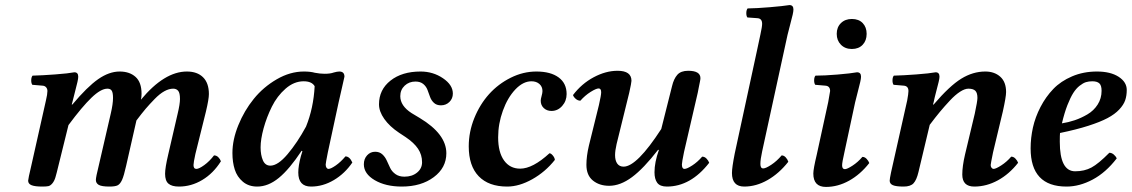

<svg xmlns="http://www.w3.org/2000/svg" viewBox="-20 -718 4415 749"><path d="M262.2 -318.8 259.8 -310.1H262.2Q320.3 -379.4 363 -409.2Q405.8 -439 446.8 -439Q485.4 -439 508.8 -418Q532.2 -397 532.2 -352.1Q532.2 -339.8 529.8 -329.1Q621.1 -439 709 -439Q749.5 -439 772.2 -416.5Q794.9 -394 794.9 -351.1Q794.9 -331.5 783.2 -282.2L742.2 -117.2Q734.9 -83.5 734.9 -74.2Q734.9 -59.1 746.1 -59.1Q756.3 -59.1 776.9 -74Q797.4 -88.9 814.9 -111.8Q824.7 -111.8 831.8 -104.5Q838.9 -97.2 841.8 -88.9Q812 -41.5 769 -15.9Q726.1 9.8 678.2 9.8Q650.4 9.8 637.2 -1.5Q624 -12.7 624 -40Q624 -63.5 636.2 -115.2L672.9 -273.9Q682.1 -312 682.1 -332Q682.1 -355.5 675 -363.8Q668 -372.1 655.8 -372.1Q639.2 -372.1 621.1 -362.1Q603 -352.1 583.3 -331.8Q563.5 -311.5 548.3 -293.7Q533.2 -275.9 512.2 -248L472.2 -71.8Q463.4 -32.2 456.1 -16.1Q448.7 0 439 4.9Q429.2 9.8 407.2 9.8Q376.5 9.8 365.2 3.2Q354 -3.4 354 -16.1Q354 -26.9 365.2 -71.8L412.1 -274.9Q420.9 -312.5 420.9 -335.9Q420.9 -356 416 -364Q411.1 -372.1 398.9 -372.1Q373.5 -372.1 336.9 -336.9Q300.3 -301.8 247.1 -230L208 -71.8Q200.7 -41 196.3 -26.4Q191.9 -11.7 184.3 -2.7Q176.8 6.3 168.9 8.1Q161.1 9.8 145 9.8Q115.7 9.8 102.8 4.4Q89.8 -1 89.8 -13.2Q89.8 -20 102.1 -71.8L159.2 -326.2Q165 -350.6 165 -362.8Q165 -371.6 159.9 -377.4Q154.8 -383.3 146 -383.8L106 -387.2Q101.6 -393.6 101.8 -405.3Q102.1 -417 106.9 -422.9Q144 -423.8 195.8 -427.7Q247.6 -431.6 270 -436Q285.2 -436 285.2 -418.9Q285.2 -411.6 282.2 -398.4Q279.3 -385.3 272.7 -360.4Q266.1 -335.4 262.2 -318.8Z M1173.8 -224.1Q1203.1 -296.4 1207.5 -381.8Q1196.3 -400.9 1164.6 -400.9Q1127 -400.9 1094 -372.1Q1061 -343.3 1040.5 -301.8Q1020 -260.3 1008.3 -217.5Q996.6 -174.8 996.6 -143.1Q996.6 -113.3 1005.6 -92.5Q1014.6 -71.8 1034.7 -71.8Q1064 -71.8 1101.8 -116.5Q1139.6 -161.1 1173.8 -224.1ZM1303.7 -439Q1323.7 -439 1323.7 -418.9Q1320.8 -405.8 1314.2 -376.7Q1307.6 -347.7 1300.8 -317.9L1258.8 -123Q1250.5 -81.1 1250.5 -76.2Q1250.5 -68.4 1253.7 -63.7Q1256.8 -59.1 1261.7 -59.1Q1270.5 -59.1 1289.8 -72.5Q1309.1 -85.9 1327.6 -107.9Q1343.8 -107.9 1354.5 -84Q1325.2 -41 1282.5 -15.6Q1239.7 9.8 1193.4 9.8Q1143.6 9.8 1143.6 -44.9Q1143.6 -70.8 1153.8 -108.9L1159.7 -127.9L1156.7 -129.9Q1108.9 -57.6 1067.6 -23.9Q1026.4 9.8 983.4 9.8Q949.7 9.8 927.2 -9.3Q904.8 -28.3 895.8 -56.6Q886.7 -85 886.7 -121.1Q886.7 -172.9 909.7 -229.5Q932.6 -286.1 970 -332.3Q1007.3 -378.4 1059.6 -408.7Q1111.8 -439 1165.5 -439Q1190.9 -439 1208.5 -434.1Q1228.5 -430.2 1246.6 -430.2Q1268.6 -430.2 1281.7 -435.1Q1295.4 -439 1303.7 -439Z M1399.4 -77.1Q1399.4 -98.1 1412.1 -112.1Q1424.8 -126 1443.4 -126Q1460.4 -126 1471.4 -116Q1482.4 -106 1488.8 -91.6Q1495.1 -77.1 1502 -63Q1508.8 -48.8 1522.7 -38.8Q1536.6 -28.8 1557.6 -28.8Q1587.4 -28.8 1606.9 -44.7Q1626.5 -60.5 1626.5 -85Q1626.5 -114.3 1610.8 -137.7Q1595.2 -161.1 1562.5 -183.1L1536.6 -200.2Q1500 -224.6 1479.2 -253.9Q1458.5 -283.2 1458.5 -311Q1458.5 -368.2 1503.4 -403.6Q1548.3 -439 1620.6 -439Q1669.4 -439 1708 -412.8Q1746.6 -386.7 1746.6 -353Q1746.6 -333.5 1733.2 -320.3Q1719.7 -307.1 1700.2 -307.1Q1683.1 -307.1 1672.9 -316.7Q1662.6 -326.2 1657.7 -339.8Q1652.8 -353.5 1647.7 -367.2Q1642.6 -380.9 1631.1 -390.4Q1619.6 -399.9 1600.6 -399.9Q1575.7 -399.9 1558.6 -383.8Q1541.5 -367.7 1541.5 -342.8Q1541.5 -305.2 1585.4 -276.9L1617.2 -257.8Q1721.2 -195.3 1721.2 -120.1Q1721.2 -63.5 1672.1 -26.9Q1623 9.8 1547.4 9.8Q1484.4 9.8 1441.9 -15.1Q1399.4 -40 1399.4 -77.1Z M2144.5 -94.2Q2107.4 -47.4 2056.4 -18.8Q2005.4 9.8 1958.5 9.8Q1886.2 9.8 1847.4 -30.5Q1808.6 -70.8 1808.6 -147Q1808.6 -203.6 1830.3 -257.3Q1852.1 -311 1887.9 -350.8Q1923.8 -390.6 1972.4 -414.8Q2021 -439 2072.3 -439Q2127.9 -439 2159.2 -416Q2190.4 -393.1 2190.4 -351.1Q2190.4 -324.2 2173.1 -304.7Q2155.8 -285.2 2131.3 -285.2Q2113.3 -285.2 2101.3 -296.4Q2089.4 -307.6 2089.4 -325.2Q2089.4 -331.5 2092.8 -343.5Q2096.2 -355.5 2096.2 -362.8Q2096.2 -379.9 2084.2 -390.4Q2072.3 -400.9 2053.2 -400.9Q2020.5 -400.9 1990.2 -368.9Q1960 -336.9 1941.7 -286.1Q1923.3 -235.4 1923.3 -182.1Q1923.3 -124 1946.3 -92Q1969.2 -60.1 2009.3 -60.1Q2058.1 -60.1 2123.5 -120.1Q2129.4 -120.1 2136.7 -111.3Q2144 -102.5 2144.5 -94.2Z M2550.3 -132.8 2547.4 -133.8Q2490.7 -60.5 2445.3 -26.9Q2399.9 6.8 2356.4 6.8Q2318.4 6.8 2293 -13.7Q2267.6 -34.2 2267.6 -75.2Q2267.6 -108.4 2277.3 -149.9L2316.4 -308.1Q2325.2 -346.7 2325.2 -357.9Q2325.2 -373 2315.4 -373Q2305.7 -373 2283.9 -359.4Q2262.2 -345.7 2244.1 -325.2Q2234.4 -325.2 2226.1 -332.3Q2217.8 -339.4 2215.3 -347.2Q2249 -391.6 2296.1 -416.7Q2343.3 -441.9 2389.2 -441.9Q2443.4 -441.9 2443.4 -402.8Q2443.4 -395.5 2434.6 -356L2385.3 -155.8Q2379.4 -129.9 2379.4 -112.8Q2379.4 -91.8 2387.9 -79.8Q2396.5 -67.9 2412.6 -67.9Q2464.4 -67.9 2559.6 -214.8L2601.6 -381.8Q2608.4 -410.6 2622.3 -426.3Q2636.2 -441.9 2664.6 -441.9Q2712.4 -441.9 2712.4 -413.1Q2712.4 -408.7 2710.4 -398.9Q2708.5 -389.2 2705.8 -376.2Q2703.1 -363.3 2702.1 -356.9L2648.4 -125Q2640.1 -84.5 2640.1 -76.2Q2640.1 -59.1 2650.4 -59.1Q2659.7 -59.1 2680.4 -72.5Q2701.2 -85.9 2719.2 -106.9Q2729 -106.9 2736.3 -99.1Q2743.7 -91.3 2746.6 -83Q2674.3 9.8 2581.5 9.8Q2554.7 9.8 2543.9 -4.9Q2533.2 -19.5 2533.2 -45.9Q2533.2 -84.5 2550.3 -132.8Z M2931.2 -512.2 2946.3 -583Q2953.1 -613.8 2953.1 -625Q2953.1 -645.5 2935.5 -647L2895.5 -649.9Q2891.1 -656.2 2891.4 -667.7Q2891.6 -679.2 2896.5 -685.1Q2931.2 -685.5 2983.4 -689.9Q3035.6 -694.3 3059.6 -698.2Q3075.2 -698.2 3075.2 -681.2Q3075.2 -673.8 3072.3 -660.9Q3069.3 -647.9 3062.7 -623Q3056.2 -598.1 3052.2 -582L2953.1 -127Q2946.3 -96.2 2946.3 -78.1Q2946.3 -61 2957.5 -61Q2967.3 -61 2988.8 -75.2Q3010.3 -89.4 3029.3 -111.8Q3038.1 -111.8 3045.4 -103.8Q3052.7 -95.7 3055.2 -86.9Q3019 -41 2974.4 -15.6Q2929.7 9.8 2883.3 9.8Q2835.4 9.8 2835.4 -43Q2835.4 -64.5 2846.2 -119.1Z M3315.9 -318.8 3273.9 -123Q3265.1 -84.5 3265.1 -73.2Q3265.1 -58.1 3275.9 -58.1Q3284.7 -58.1 3305.7 -71.8Q3326.7 -85.4 3344.2 -106Q3353.5 -106 3360.8 -98.1Q3368.2 -90.3 3371.1 -82Q3336.4 -37.6 3292.5 -13.2Q3248.5 11.2 3202.1 11.2Q3152.8 11.2 3152.8 -41Q3152.8 -58.6 3166 -113.8L3210.9 -319.8Q3218.3 -360.8 3218.3 -362.8Q3218.3 -382.3 3200.2 -383.8L3160.2 -387.2Q3155.8 -393.6 3156 -405.3Q3156.2 -417 3161.1 -422.9Q3195.3 -422.9 3247.3 -427.2Q3299.3 -431.6 3323.2 -436Q3338.9 -436 3338.9 -418.9Q3338.9 -411.6 3335.9 -398.4Q3333 -385.3 3326.4 -360.4Q3319.8 -335.4 3315.9 -318.8ZM3303.2 -644Q3330.1 -644 3345.5 -627.9Q3360.8 -611.8 3360.8 -585.9Q3360.8 -559.6 3345.2 -543.2Q3329.6 -526.9 3303.2 -526.9Q3276.9 -526.9 3260.5 -543.5Q3244.1 -560.1 3244.1 -585.9Q3244.1 -611.8 3260.5 -627.9Q3276.9 -644 3303.2 -644Z M3450.7 -13.2Q3450.7 -20 3456.1 -45.9L3519 -326.2Q3523.9 -353 3523.9 -362.8Q3523.9 -382.3 3505.9 -383.8L3465.8 -387.2Q3461.4 -393.6 3461.7 -405.3Q3461.9 -417 3466.8 -422.9Q3503.4 -423.8 3554.9 -427.7Q3606.4 -431.6 3629.9 -436Q3645 -436 3645 -418.9Q3645 -412.1 3641.6 -397.9Q3638.2 -383.8 3632.1 -360.8Q3626 -337.9 3622.1 -318.8L3619.6 -310.1H3622.1Q3684.6 -383.3 3730 -411.1Q3775.4 -439 3823.7 -439Q3859.4 -439 3882.1 -418.7Q3904.8 -398.4 3904.8 -358.9Q3904.8 -340.3 3892.1 -283.2L3854 -124Q3844.7 -78.6 3844.7 -74.2Q3844.7 -67.9 3848.1 -63.5Q3851.6 -59.1 3856 -59.1Q3864.7 -59.1 3886 -72.8Q3907.2 -86.4 3924.8 -106.9Q3934.1 -106.9 3941.4 -99.1Q3948.7 -91.3 3951.7 -83Q3917 -38.6 3872.6 -14.4Q3828.1 9.8 3780.8 9.8Q3733.9 9.8 3733.9 -37.1Q3733.9 -69.3 3744.6 -115.2L3782.7 -274.9Q3793 -323.2 3793 -335.9Q3793 -356 3784.7 -364Q3776.4 -372.1 3757.8 -372.1Q3743.7 -372.1 3725.1 -360.1Q3706.5 -348.1 3685.3 -325.4Q3664.1 -302.7 3646.5 -281.5Q3628.9 -260.3 3606.9 -231L3563 -46.9Q3555.7 -16.1 3543.9 -3.2Q3532.2 9.8 3504.9 9.8Q3475.6 9.8 3463.1 4.4Q3450.7 -1 3450.7 -13.2Z M4277.3 -363.8Q4277.3 -384.8 4268.6 -392.8Q4259.8 -400.9 4241.2 -400.9Q4227.5 -400.9 4216.3 -397.5Q4205.1 -394 4191.7 -383.5Q4178.2 -373 4167 -355.5Q4155.8 -337.9 4144 -307.9Q4132.3 -277.8 4122.6 -236.8Q4147.9 -240.7 4172.6 -249Q4197.3 -257.3 4221.9 -271.7Q4246.6 -286.1 4262 -310.1Q4277.3 -334 4277.3 -363.8ZM4115.2 -199.2Q4114.3 -191.4 4114.3 -165Q4114.3 -49.8 4174.3 -49.8Q4210.4 -49.8 4237.8 -64.5Q4265.1 -79.1 4307.6 -122.1Q4316.4 -122.1 4324.5 -115.5Q4332.5 -108.9 4336.4 -100.1Q4293.9 -44.9 4242.7 -17.6Q4191.4 9.8 4140.6 9.8Q4000.5 9.8 4000.5 -139.2Q4000.5 -179.7 4009.5 -220.5Q4018.6 -261.2 4039.1 -300.8Q4059.6 -340.3 4088.9 -370.8Q4118.2 -401.4 4162.4 -420.2Q4206.5 -439 4259.3 -439Q4312 -439 4343.8 -418.5Q4375.5 -397.9 4375.5 -367.2Q4375.5 -344.7 4369.4 -326.9Q4363.3 -309.1 4346.2 -290.8Q4329.1 -272.5 4300.5 -257.3Q4272 -242.2 4225.6 -227.3Q4179.2 -212.4 4115.2 -199.2Z"/></svg>

Font: Common Serif SemiBold
Style: Italic
Weight: 600
Italic angle: -12°
Designer: Philipp H. Poll, Khaled Hosny
Foundry: Stefan Peev, Context Ltd.
Version: Version 1.026